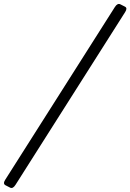

<svg xmlns="http://www.w3.org/2000/svg" viewBox="-107 -738 653 961"><path d="M-79.1 189.5Q-93.8 182.1 -81.1 162.1L467.8 -702.6Q481 -723.6 495.6 -716.3L518.6 -704.6Q532.2 -697.8 519.5 -677.7L-29.3 187Q-42.5 208 -56.2 201.2Z"/></svg>

Font: Istok Web
Style: BoldItalic
Weight: 700
Italic angle: -13°
Designer: Andrey V. Panov
Foundry: Andrey V. Panov
Version: Version 1.0.2g